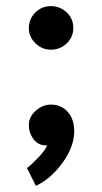

<svg xmlns="http://www.w3.org/2000/svg" viewBox="-20 -470 333 626"><path d="M134 4H130Q104 4 89 -16.5Q74 -37 74 -62Q74 -89 96.5 -109Q119 -129 146 -129Q180 -129 201 -105Q222 -81 222 -42Q222 8 184 60.5Q146 113 97 136L68 78Q85 65 106 42.5Q127 20 134 4ZM146 -450Q176 -450 197.5 -429.5Q219 -409 219 -379Q219 -349 197.5 -328.5Q176 -308 146 -308Q117 -308 95.5 -329Q74 -350 74 -378Q74 -408 95 -429Q116 -450 146 -450Z"/></svg>

Font: Teachers SemiBold
Style: Regular
Weight: 600
Designer: Alfredo Marco Pradil & Chank Diesel
Version: Version 0.009